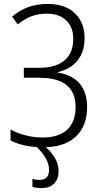

<svg xmlns="http://www.w3.org/2000/svg" viewBox="-20 -744 524 983"><path d="M215 10Q280 68 280 132Q280 173 257 196Q234 219 193 219Q167 219 146 212V171Q162 177 183 177Q231 177 231 125Q231 69 168 9Q90 4 34 -25V-81Q67 -62 111 -51Q155 -40 198 -40Q280 -40 323.5 -79.5Q367 -119 367 -196Q367 -272 320 -309Q273 -346 180 -346H102V-397H181Q266 -397 310.5 -435Q355 -473 355 -545Q355 -606 318.5 -640Q282 -674 220 -674Q174 -674 139 -660Q104 -646 71 -619L42 -659Q118 -724 224 -724Q313 -724 363 -676.5Q413 -629 413 -549Q413 -479 377 -434.5Q341 -390 277 -375V-372Q350 -361 388 -316Q426 -271 426 -195Q426 -102 371.5 -48Q317 6 215 10Z"/></svg>

Font: Noto Sans UI NarrowLight
Style: Regular
Weight: 300
Width: 4
Designer: Monotype Design Team
Foundry: Monotype Imaging Inc.
Version: Version 1.001